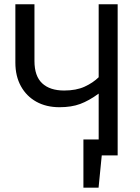

<svg xmlns="http://www.w3.org/2000/svg" viewBox="-20 -726 655 897"><path d="M369.7 -74.4H441V-288.7Q395.4 -255.4 354.6 -240.3Q313.8 -225.1 257.9 -225.1Q195.9 -225.1 149.7 -250.8Q103.6 -276.4 77.7 -323.3Q51.8 -370.3 51.8 -433.3V-706.2H141V-441Q141 -370.3 177.2 -336.7Q213.3 -303.1 279.5 -303.1Q335.9 -303.1 375.1 -321Q414.4 -339 441 -365.1V-706.2H529.7V0H455.4L440.5 150.8H369.7Z"/></svg>

Font: FiraCode Nerd Font
Style: Regular
Weight: 400
Designer: Carrois Corporate, Edenspiekermann AG, Nikita Prokopov
Foundry: Carrois Corporate, Edenspiekermann AG, Nikita Prokopov
Version: Version 6.002;Nerd Fonts 3.4.0